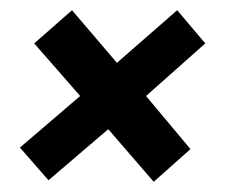

<svg xmlns="http://www.w3.org/2000/svg" viewBox="-20 -449 441 376"><path d="M281 -93 192 -196 75 -96 19 -160 137 -261 47 -364 121 -429 209 -326 327 -429 382 -364 266 -261 353 -157Z"/></svg>

Font: Alumni Sans ExtraBold
Style: Italic
Weight: 800
Italic angle: -8°
Designer: Robert E. Leuschke
Foundry: Robert E. Leuschke
Version: Version 1.016